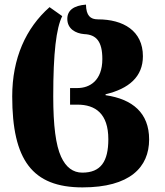

<svg xmlns="http://www.w3.org/2000/svg" viewBox="-20 -571 714 833"><path d="M338 242C543 242 627 155 627 34C627 -81 555 -141 438 -158V-162C539 -186 600 -238 600 -327C600 -438 514 -487 405 -487C372 -487 354 -503 353 -551C301 -547 272 -527 272 -489C272 -446 308 -426 345 -423C398 -421 424 -391 424 -315C424 -221 369 -189 316 -189H284V-117H316C394 -117 450 -78 450 33C450 130 417 178 337 178C297 178 266 155 245 109C222 59 211 -26 211 -153C211 -342 224 -449 250 -501L195 -540C92 -449 33 -318 33 -153C33 123 120 242 338 242Z"/></svg>

Font: Noto Serif Georgian Extra
Style: Regular
Weight: 800
Designer: Monotype Design Team
Foundry: Monotype Imaging Inc.
Version: Version 1.901